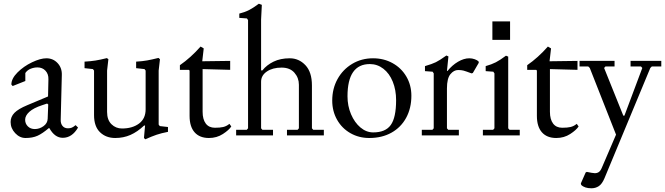

<svg xmlns="http://www.w3.org/2000/svg" viewBox="-20 -727 3571 1031"><path d="M37 -72Q37 -100 57.5 -121Q78 -142 126 -162L238 -209L240 -301Q241 -329 224.5 -347Q208 -365 181 -365Q163 -365 145 -358Q127 -351 116 -335V-292L48 -265L41 -273Q41 -305 74 -338Q107 -371 152 -392.5Q197 -414 229 -414Q265 -414 289 -388.5Q313 -363 312 -325L306 -85Q305 -64 315.5 -51Q326 -38 345 -38Q357 -38 365.5 -41.5Q374 -45 386 -55L399 -42Q367 13 317 13Q274 13 245 -39H242Q208 -10 181.5 2Q155 14 117 14Q86 14 61.5 -12Q37 -38 37 -72ZM236 -89 239 -166 233 -171 206 -162Q160 -147 137.5 -126.5Q115 -106 115 -84Q115 -63 129.5 -48.5Q144 -34 167 -34Q192 -34 213.5 -49.5Q235 -65 236 -89Z M753 14 759 -53H754Q718 -19 680.5 -2.5Q643 14 599 14Q549 14 517 -17Q485 -48 485 -109V-348L479 -356L434 -361V-396Q468 -398 493 -402Q518 -406 554 -415L562 -409L555 -348V-126Q555 -83 578.5 -60Q602 -37 635 -37Q691 -37 726.5 -63.5Q762 -90 762 -140V-348L756 -356L711 -361V-396Q745 -398 770 -402.5Q795 -407 831 -416L839 -409L832 -348V-58L838 -50L882 -45V-19Q846 -12 821 -3.5Q796 5 760 21Z M998 -105V-348L994 -352H946V-377Q1004 -417 1057 -477L1074 -467L1066 -398L1216 -400V-352L1068 -356V-127Q1068 -86 1085 -63.5Q1102 -41 1134 -41Q1162 -41 1178.5 -45Q1195 -49 1208 -59L1212 -62L1222 -48Q1210 -29 1177 -7.5Q1144 14 1102 14Q1052 14 1025 -16.5Q998 -47 998 -105Z M1382 -622V-349H1389Q1412 -378 1449 -396Q1486 -414 1536 -414Q1585 -414 1620 -377Q1655 -340 1655 -268V-38L1662 -30H1719V0H1521V-30H1578L1585 -38V-272Q1585 -309 1561 -336.5Q1537 -364 1492 -364Q1444 -364 1413 -343Q1382 -322 1382 -288V-38L1389 -30H1446V0H1248V-30H1305L1312 -38V-619L1306 -628L1265 -631V-654Q1296 -662 1317.5 -673Q1339 -684 1370 -707L1386 -701Z M1764 -187Q1764 -251 1792.5 -302.5Q1821 -354 1871 -384Q1921 -414 1983 -414Q2041 -414 2088 -388Q2135 -362 2162 -316Q2189 -270 2189 -213Q2189 -146 2161 -94.5Q2133 -43 2082 -14.5Q2031 14 1963 14Q1907 14 1861.5 -12Q1816 -38 1790 -84Q1764 -130 1764 -187ZM2107 -189Q2107 -244 2089 -288.5Q2071 -333 2038.5 -358Q2006 -383 1966 -383Q1846 -383 1846 -210Q1846 -158 1865 -113.5Q1884 -69 1915.5 -42.5Q1947 -16 1984 -16Q2050 -16 2078.5 -56Q2107 -96 2107 -189Z M2245 0V-30H2302L2309 -38V-333L2303 -342L2262 -345V-372Q2300 -383 2320.5 -393Q2341 -403 2377 -429L2388 -424L2380 -346H2383Q2408 -377 2439.5 -395.5Q2471 -414 2500 -414Q2515 -414 2529 -409Q2543 -404 2550 -397L2551 -390L2519 -335L2512 -333Q2480 -345 2468.5 -348Q2457 -351 2440 -351Q2417 -351 2398.5 -328.5Q2380 -306 2380 -252V-38L2387 -30H2444V0Z M2719 -513H2624V-612H2719ZM2573 0V-30H2628L2635 -38V-333L2629 -342L2588 -345V-372Q2620 -381 2642.5 -392.5Q2665 -404 2697 -428L2709 -423V-38L2716 -30H2771V0Z M2863 -105V-348L2859 -352H2811V-377Q2869 -417 2922 -477L2939 -467L2931 -398L3081 -400V-352L2933 -356V-127Q2933 -86 2950 -63.5Q2967 -41 2999 -41Q3027 -41 3043.5 -45Q3060 -49 3073 -59L3077 -62L3087 -48Q3075 -29 3042 -7.5Q3009 14 2967 14Q2917 14 2890 -16.5Q2863 -47 2863 -105Z M3101 266 3099 258 3125 199 3131 196 3157 201Q3169 203 3174 203Q3187 203 3196 196.5Q3205 190 3212 173L3288 -4L3147 -362L3139 -370H3092V-400H3280V-370H3231L3224 -362L3327 -106H3333L3429 -362L3422 -370H3366V-400H3531V-370H3480L3472 -362L3226 230Q3213 261 3195.5 272.5Q3178 284 3156 284Q3119 284 3101 266Z"/></svg>

Font: EB Squaramond
Style: Regular
Weight: 400
Designer: Jake Brussel Faria
Foundry: Jake Brussel Faria
Version: Version 0.002